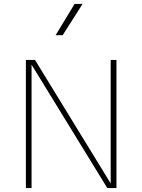

<svg xmlns="http://www.w3.org/2000/svg" viewBox="-20 -954 722 974"><path d="M358.4 -934.1 262.2 -775.4H297.9L398.9 -934.1ZM541.5 -649.9V-23.4L157.7 -649.9H111.3V0H140.1V-626L524.4 0H570.8V-649.9Z"/></svg>

Font: Estedad-FD-VF Thin
Style: Regular
Weight: 100
Designer: Amin Abedi
Version: Version 5.0